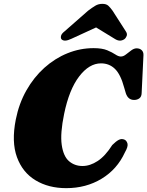

<svg xmlns="http://www.w3.org/2000/svg" viewBox="-20 -964 765 997"><path d="M625 -239.5Q637 -235 641.8 -219.2Q646.5 -203.5 628.5 -172.5Q588.5 -85 507.8 -36Q427 13 324 13Q232 13 164.5 -27.8Q97 -68.5 68 -148Q39 -227.5 62 -343.5Q78.5 -426.5 117 -494.5Q155.5 -562.5 210.2 -611.8Q265 -661 330.5 -687.5Q396 -714 466 -714Q510.5 -714 536.8 -703Q563 -692 579 -681.2Q595 -670.5 607.5 -670.5Q620.5 -670.5 634 -681.2Q647.5 -692 661.8 -702.5Q676 -713 689.5 -713Q705.5 -713 715.5 -703.8Q725.5 -694.5 725 -678L715.5 -480.5Q715 -462 703.8 -453.5Q692.5 -445 676.5 -445Q645 -445 633.5 -479.5L625 -508.5Q606.5 -577.5 577 -606.2Q547.5 -635 504.5 -635Q443 -635 391 -567Q339 -499 313 -372.5Q292 -271 300.5 -211.8Q309 -152.5 338.2 -127.2Q367.5 -102 408.5 -102Q447.5 -102 487 -127.8Q526.5 -153.5 563 -211Q582.5 -230.5 596.8 -237.8Q611 -245 625 -239.5ZM350.5 -762.5Q314 -745 299.5 -760Q294.5 -766 296.8 -777.2Q299 -788.5 315 -801L437.5 -908.5Q458.5 -924.5 474.8 -934.2Q491 -944 511.5 -944Q532 -944 542.5 -934.2Q553 -924.5 564.5 -908.5L633.5 -801Q642 -788.5 637.8 -777.2Q633.5 -766 625 -760Q602 -745 575.5 -762.5L479 -821.5Z"/></svg>

Font: Fraunces 9pt S000 Black
Style: Italic
Weight: 900
Italic angle: -16°
Version: Version 1.000; ttfautohint (v1.8.3)